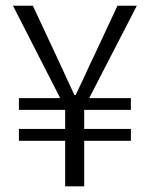

<svg xmlns="http://www.w3.org/2000/svg" viewBox="-20 -659 530 679"><path d="M180.7 -458 243.2 -322.8H247.6Q253.9 -335.4 279.3 -390.1Q297.9 -431.6 311 -458L395.5 -638.7H463.9L295.4 -312H442.9V-270.5H277.8V-203.1H442.9V-161.1H277.8V0H210.4V-161.1H46.9V-203.1H210.4V-270.5H46.9V-312H192.9L25.9 -638.7H96.2Z"/></svg>

Font: Varta
Style: Light
Weight: 300
Designer: Joana Correia, Viktoriya Grabowska, Eben Sorkin
Foundry: Sorkin Type
Version: Version 1.002; ttfautohint (v1.3) -l 8 -r 24 -G 200 -x 12 -H